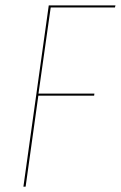

<svg xmlns="http://www.w3.org/2000/svg" viewBox="-20 -701 454 721"><path d="M413.6 -680.7 411.6 -672.9H170.4L124.5 -349.6H334.5L333.5 -341.8H124L76.2 0H67.9L163.1 -680.7Z"/></svg>

Font: Fira Sans Compressed Eight
Style: Italic
Weight: 100
Width: 3
Italic angle: -8°
Designer: Carrois Corporate & Edenspiekermann AG
Foundry: Carrois Corporate GbR & Edenspiekermann AG
Version: Version 4.203;PS 004.203;hotconv 1.0.88;makeotf.lib2.5.64775